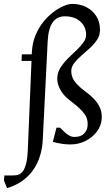

<svg xmlns="http://www.w3.org/2000/svg" viewBox="-81 -728 564 983"><path d="M-45.1 234.9 -60.7 196.1 -58.8 170.3Q-31.5 171.1 -19.8 170.5Q-8.2 170 1.6 169.2Q16.8 167.6 29.8 155.9Q42.7 144.2 51.1 116Q59.5 87.8 61.5 37L80.3 -416.1H29.3L30.8 -450H81.5L82.5 -465Q85.3 -510.4 101.3 -548.5Q117.3 -586.7 141.2 -616.2Q165.1 -645.6 192.1 -666.1Q219.1 -686.5 244.7 -697.3Q270.4 -708 289.4 -708Q328.4 -708 360.5 -691.8Q392.6 -675.6 411.7 -645.8Q430.9 -616.1 430.9 -574.6Q430.9 -547.2 416 -524.5Q401.2 -501.7 379 -481.7Q356.8 -461.6 335.2 -442.9Q313.5 -424.1 298.7 -404.8Q283.8 -385.4 283.8 -363.4Q283.8 -347.7 289.7 -332.1Q295.5 -316.5 310.7 -299.4Q325.9 -282.2 353.3 -261.5Q387.3 -236.8 406.8 -214Q426.3 -191.2 434.1 -167.6Q442 -144 439.4 -116.5Q436.2 -80.9 413.1 -51.8Q390 -22.6 355.2 -5.6Q320.4 11.5 279.4 11.5Q255.8 11.5 232.3 7.6Q208.7 3.6 189.4 -1.5L208.2 -74.4H226.2Q234.4 -66.5 245.6 -55.4Q256.8 -44.3 270.6 -35.6Q284.5 -26.9 300.3 -26.9Q333.2 -26.9 349.5 -44.1Q365.8 -61.3 367.4 -84Q369.1 -104.8 363.1 -122.7Q357.1 -140.6 336.8 -162.3Q316.4 -183.9 274.4 -216Q243.1 -239.4 226.4 -271.5Q209.7 -303.6 212.4 -333.4Q214.6 -361.2 230.7 -385.2Q246.7 -409.2 268.3 -430.5Q289.8 -451.8 310.9 -471.3Q332 -490.9 345.9 -510.5Q359.9 -530.1 359.9 -550.1Q359.9 -576.8 346.9 -598.1Q333.8 -619.4 309.9 -631.9Q285.9 -644.5 251 -644.5Q209.5 -644.5 187.7 -612.1Q166 -579.8 163 -515L138 -13Q136.2 23.8 127.6 56.7Q119 89.6 104 117.5Q88.9 145.4 67.4 168.4Q45.9 191.3 17.6 208.2Q-10.7 225.1 -45.1 234.9Z"/></svg>

Font: Ancizar Serif Light
Style: Italic
Weight: 300
Italic angle: -4°
Designer: Cesar Puertas, Viviana Monsalve, Julian Moncada, Julian Prieto, Jose Castro, Felipe Aragon, Mariel Hernandez, Sara Alarc
Version: Version 8.100